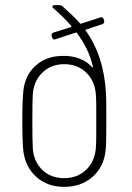

<svg xmlns="http://www.w3.org/2000/svg" viewBox="-20 -720 513 748"><path d="M394 -306V-248V-205Q394 -154 391 -131Q384 -69 340 -30.5Q296 8 230 8Q165 8 122 -30.5Q79 -69 71 -131Q67 -166 67 -249Q67 -331 71 -366Q77 -426 118 -463.5Q159 -501 220 -502Q256 -504 287.5 -492.5Q319 -481 338 -459Q342 -455 342 -460Q328 -526 280 -591Q278 -595 275 -593L196 -567L192 -566Q186 -566 183 -574L181 -581V-584Q181 -590 188 -593L255 -614Q257 -615 258 -617Q259 -619 257 -620Q227 -654 188 -688Q184 -691 184 -694Q184 -700 193 -700H212Q219 -700 224 -695Q271 -653 291 -630Q293 -626 296 -628L371 -652L375 -653Q381 -653 384 -645L386 -638V-635Q386 -629 379 -626L316 -605Q312 -603 313 -602Q385 -503 393 -355Q394 -339 394 -306ZM355 -199V-248V-300Q355 -340 353 -357Q348 -407 314.5 -438.5Q281 -470 230 -470Q180 -470 146.5 -438.5Q113 -407 108 -357Q106 -328 106 -248Q106 -168 108 -139Q113 -88 146 -57Q179 -26 230 -26Q281 -26 314.5 -57.5Q348 -89 353 -139Q355 -156 355 -199Z"/></svg>

Font: Barlow Semi Condensed ExLight
Style: Regular
Weight: 275
Width: 4
Designer: Jeremy Tribby
Foundry: Tribby Type
Version: Version 1.408